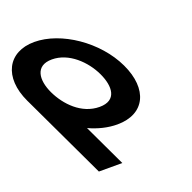

<svg xmlns="http://www.w3.org/2000/svg" viewBox="-307 -892 1317 1317"><g transform="rotate(-20 352.0 -233.5)"><path d="M70.3 -363.9C20.9 -468.5 29.3 -573 152.5 -573C276.6 -573 382.2 -468.5 431.6 -363.9C481 -259.4 477.7 -154.8 350.2 -154.8C219.3 -154.8 119.8 -259.4 70.3 -363.9ZM-102.2 -363.9C-100.3 -359.8 -98.3 -355.7 -96.3 -351.7L192.9 260H363.9L218.3 -48.1C284.8 -17.5 354.9 -0.1 423.4 -0.1C624.8 -0.1 701 -159.1 604.1 -363.9C507.3 -568.8 274.5 -726.9 79.8 -726.9C-113.1 -726.9 -199.1 -568.8 -102.2 -363.9Z"/></g></svg>

Font: Hussar
Style: BdOpOblFive
Weight: 700
Foundry: Cannot Into Space Fonts
Version: Version 2.00